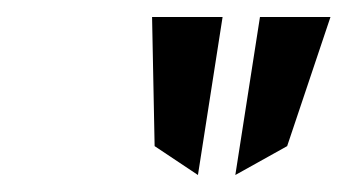

<svg xmlns="http://www.w3.org/2000/svg" viewBox="-20 -797 409 226"><path d="M162 -625 213 -591 242 -777H159ZM318 -625 369 -777H286L257 -591Z"/></svg>

Font: Charger Pro
Style: LitNarObl
Weight: 300
Designer: Jasper
Foundry: Cannot Into Space Fonts
Version: Version 1.09